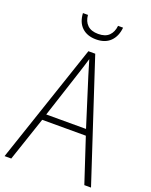

<svg xmlns="http://www.w3.org/2000/svg" viewBox="-165 -993 847 1079"><g transform="rotate(20 258.5 -453.0)"><path d="M477 0 390 -264H129L40 0H0L241 -715H282L517 0ZM288 -585Q282 -605 275 -628Q268 -651 261 -675Q254 -652 247 -629Q240 -606 233 -585L140 -300H378ZM379 -906Q374 -853 343 -822.5Q312 -792 258 -792Q205 -792 173.5 -821.5Q142 -851 139 -906H169Q172 -868 194.5 -846.5Q217 -825 259 -825Q301 -825 323 -846.5Q345 -868 349 -906Z"/></g></svg>

Font: Noto Sans Armenian SemiCondensed ExtraLight
Style: Regular
Weight: 200
Width: 4
Designer: Monotype Design Team
Foundry: Monotype Imaging Inc.
Version: Version 2.008; ttfautohint (v1.8.4.7-5d5b)